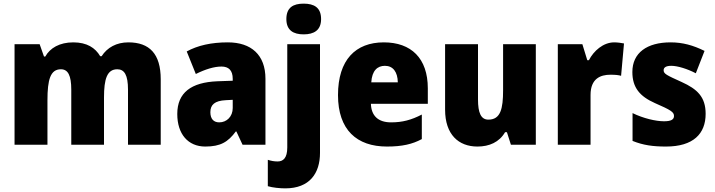

<svg xmlns="http://www.w3.org/2000/svg" viewBox="-20 -796 3935 1056"><path d="M686 -563C621 -563 570 -535 539 -487H531C504 -533 458 -563 383 -563C308 -563 255 -532 229 -485H222L198 -553H60V0H241V-244C241 -358 257 -415 315 -415C354 -415 372 -381 372 -303V0H552V-260C552 -362 569 -415 625 -415C664 -415 684 -384 684 -303V0H864V-360C864 -500 802 -563 686 -563Z M1233 -563C1142 -563 1067 -546 1007 -513L1057 -389C1109 -415 1158 -430 1198 -430C1237 -430 1260 -410 1260 -362V-352L1175 -349C1032 -343 955 -287 955 -169C955 -59 1014 10 1109 10C1193 10 1234 -15 1277 -73H1280L1314 0H1440V-363C1440 -494 1362 -563 1233 -563ZM1222 -245 1260 -247V-202C1260 -155 1227 -123 1186 -123C1156 -123 1137 -141 1137 -179C1137 -220 1161 -242 1222 -245Z M1555 -691C1555 -629 1594 -607 1650 -607C1706 -607 1746 -629 1746 -691C1746 -755 1707 -776 1650 -776C1593 -776 1555 -755 1555 -691ZM1549 240C1683 240 1740 157 1740 45V-553H1560V15C1560 74 1537 92 1507 92C1488 92 1472 89 1453 83V228C1479 236 1519 240 1549 240Z M2091 -563C1936 -563 1839 -467 1839 -273C1839 -81 1943 10 2108 10C2192 10 2248 -3 2300 -31V-166C2242 -136 2193 -123 2131 -123C2058 -123 2022 -161 2020 -225H2333V-310C2333 -476 2241 -563 2091 -563ZM2097 -434C2142 -434 2167 -400 2168 -343H2022C2026 -408 2056 -434 2097 -434Z M2927 -553H2747V-300C2747 -197 2733 -138 2666 -138C2625 -138 2609 -176 2609 -249V-553H2428V-193C2428 -56 2502 10 2606 10C2671 10 2726 -14 2758 -69H2768L2790 0H2927Z M3358 -563C3298 -563 3245 -516 3219 -465H3210L3183 -553H3048V0H3228V-274C3228 -364 3283 -385 3337 -385C3366 -385 3383 -383 3396 -379L3412 -557C3397 -560 3376 -563 3358 -563Z M3861 -170C3861 -263 3815 -306 3729 -345C3645 -383 3630 -390 3630 -410C3630 -426 3645 -434 3672 -434C3707 -434 3761 -417 3807 -393L3855 -516C3792 -547 3735 -563 3668 -563C3539 -563 3458 -506 3458 -400C3458 -314 3499 -266 3582 -229C3669 -191 3687 -180 3687 -158C3687 -138 3670 -129 3632 -129C3587 -129 3518 -145 3459 -174V-21C3518 3 3573 10 3643 10C3793 10 3861 -60 3861 -170Z"/></svg>

Font: Noto Sans Khmer SemiCondensed Black
Style: Regular
Weight: 900
Width: 4
Designer: Danh Hong and the Monotype Design Team
Foundry: Monotype Imaging Inc.
Version: Version 2.004